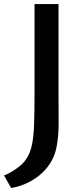

<svg xmlns="http://www.w3.org/2000/svg" viewBox="-38 -763 414 945"><path d="M16.5 162 -18 100.5Q20.5 86 60.5 53.5Q100.5 21 116 -36.5Q127.5 -80.5 129.8 -150Q132 -219.5 132 -297V-743H250V-299Q250 -226.5 250.5 -161.2Q251 -96 241 -42.5Q232 6 207.8 42.5Q183.5 79 150.8 104Q118 129 82.8 143.5Q47.5 158 16.5 162Z"/></svg>

Font: Tracken
Style: Regular
Weight: 400
Designer: Eben Sorkin
Foundry: Eben Sorkin
Version: Version 2.001